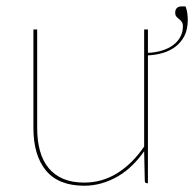

<svg xmlns="http://www.w3.org/2000/svg" viewBox="-20 -584 622 612"><path d="M571.5 -563.5Q575.5 -553 577 -542Q578.5 -531 578.5 -520.5Q578.5 -490.5 567.8 -469.5Q557 -448.5 539 -435Q521 -421.5 498.2 -415Q475.5 -408.5 451.5 -407.5V0H448.5Q441.5 0 441.5 -8L439.5 -102Q422 -77 401 -56.5Q380 -36 355.5 -21.8Q331 -7.5 304 0.2Q277 8 248.5 8Q166.5 8 126.5 -40.5Q86.5 -89 86.5 -176V-490H98.5V-176Q98.5 -135 107.5 -102.8Q116.5 -70.5 135.2 -48Q154 -25.5 182 -13.8Q210 -2 248.5 -2Q306 -2 354.5 -32.5Q403 -63 439.5 -117V-490H451.5V-415.5Q475.5 -416.5 496 -422.8Q516.5 -429 531.2 -439.8Q546 -450.5 554.5 -465.8Q563 -481 563 -500Q563 -509.5 559.2 -514.5Q555.5 -519.5 550.8 -523.2Q546 -527 542.2 -531.2Q538.5 -535.5 538.5 -544Q538.5 -553.5 544 -558.5Q549.5 -563.5 558 -563.5Z"/></svg>

Font: Lato 2
Style: Regular
Weight: 100
Designer: Lukasz Dziedzic with Adam Twardoch and Botio Nikoltchev
Foundry: tyPoland Lukasz Dziedzic
Version: Version 2.015; 2015-08-06; http://www.latofonts.com/